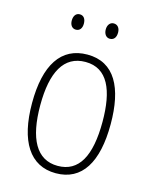

<svg xmlns="http://www.w3.org/2000/svg" viewBox="-109 -776 680 858"><g transform="rotate(15 231.0 -347.0)"><path d="M125 -668C125 -648 135 -633 153 -633C171 -633 181 -647 181 -668C181 -690 171 -704 153 -704C135 -704 125 -689 125 -668ZM282 -669C282 -648 293 -633 310 -633C329 -633 339 -647 339 -669C339 -690 328 -704 310 -704C293 -704 282 -689 282 -669ZM413 -265C413 -433 359 -539 233 -539C111 -539 49 -442 49 -266C49 -90 112 10 232 10C353 10 413 -89 413 -265ZM87 -266C87 -419 133 -505 233 -505C336 -505 375 -411 375 -266C375 -108 330 -24 232 -24C133 -24 87 -112 87 -266Z"/></g></svg>

Font: Noto Sans Arabic UI Cn XLt
Style: Regular
Weight: 200
Width: 3
Designer: Monotype Design Team, Nadine Chahine and Nizar Qandah
Foundry: Monotype Imaging Inc.
Version: Version 2.010